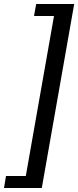

<svg xmlns="http://www.w3.org/2000/svg" viewBox="-51 -760 391 960"><path d="M-31 180 -21 120H78L219 -680H119L130 -740H320L158 180Z"/></svg>

Font: Cuprum
Style: Italic
Weight: 400
Italic angle: -10°
Designer: Jovanny Lemonad
Foundry: Jovanny Lemonad
Version: Version 3.000